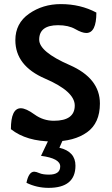

<svg xmlns="http://www.w3.org/2000/svg" viewBox="-20 -677 542 928"><path d="M234.9 6.8Q107.9 6.8 32.7 -52.7Q32.7 -153.8 80.6 -153.8Q105.5 -153.8 147.2 -123.5Q189 -93.3 240.2 -93.3Q341.3 -93.3 341.3 -167Q341.3 -235.4 197.8 -297.1Q54.2 -358.9 54.2 -482.9Q54.2 -564.5 120.6 -610.8Q187 -657.2 273.9 -657.2Q369.1 -657.2 445.8 -616.2Q445.8 -517.6 397 -517.6Q376.5 -517.6 343.8 -536.4Q311 -555.2 260.7 -555.2Q169.4 -555.2 169.4 -485.4Q169.4 -426.8 316.2 -362.8Q462.9 -298.8 462.9 -176.8Q462.9 -82 400.6 -37.6Q338.4 6.8 234.9 6.8ZM214.8 231Q157.7 231 107.9 206.5Q118.7 152.8 145.5 152.8Q154.3 152.8 170.7 159.9Q187 167 216.8 167Q271 167 271 127.4Q271 88.4 178.2 76.2L216.8 -4.9H285.6L267.1 37.1Q344.7 55.7 344.7 123.5Q344.7 231 214.8 231Z"/></svg>

Font: Bainsley
Style: Bold
Weight: 700
Designer: Paul James MIller
Foundry: High-Logic / Made with FontCreator
Version: Version 1.411;March 28, 2021;FontCreator 13.0.0.2683 64-bit